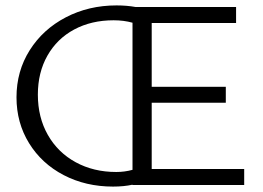

<svg xmlns="http://www.w3.org/2000/svg" viewBox="-20 -684 974 710"><path d="M883 -59V0H470V-1Q438 6 398 6Q297 6 215.5 -36.5Q134 -79 87.5 -154.5Q41 -230 41 -324Q41 -421 90 -498.5Q139 -576 223.5 -620Q308 -664 411 -664Q449 -664 482 -658H853V-599H541V-363H815V-304H541V-59ZM470 -56V-600Q438 -609 400 -609Q318 -609 254.5 -575Q191 -541 155.5 -478.5Q120 -416 120 -334Q120 -250 157 -185Q194 -120 260 -84Q326 -48 410 -48Q441 -48 470 -56Z"/></svg>

Font: Ysabeau Infant
Style: Regular
Weight: 400
Designer: Christian Thalmann (Catharsis Fonts)
Version: Version 0.003